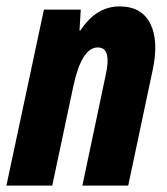

<svg xmlns="http://www.w3.org/2000/svg" viewBox="-30 -579 522 599"><path d="M-10 0 107 -549H222L218 -484H221Q270 -559 343 -559Q412 -559 439 -505Q466 -451 446 -359L370 0H227L300 -346Q309 -386 303.5 -408.5Q298 -431 275 -431Q225 -431 199 -311L133 0Z"/></svg>

Font: Noto Sans ExtraCondensed ExtraBold
Style: Italic
Weight: 800
Width: 2
Italic angle: -12°
Designer: Monotype Design Team
Foundry: Monotype Imaging Inc.
Version: Version 2.013; ttfautohint (v1.8.4.7-5d5b)